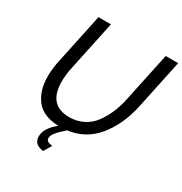

<svg xmlns="http://www.w3.org/2000/svg" viewBox="-203 -861 1142 1202"><g transform="rotate(30 368.5 -260.5)"><path d="M647 -710H737L661 -351Q630 -208 550.5 -111Q471 -14 345 2Q303 39 285.5 61Q268 83 268 103Q268 128 313 133L280 189Q210 181 210 123Q210 63 283 5Q172 1 121.5 -63.5Q71 -128 71 -232Q71 -287 85 -351L161 -710H251L175 -351Q163 -297 163 -247Q163 -76 314 -76Q369 -76 414.5 -99Q460 -122 490 -163Q520 -204 539.5 -250Q559 -296 571 -351Z"/></g></svg>

Font: Raleway-v4020 Medium
Style: Italic
Weight: 500
Italic angle: -12°
Designer: Matt McInerney, Pablo Impallari, Rodrigo Fuenzalida
Foundry: Matt McInerney, Pablo Impallari, Rodrigo Fuenzalida
Version: Version 4.020;PS 004.020;hotconv 1.0.88;makeotf.lib2.5.64775